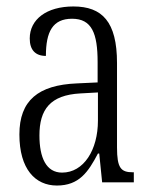

<svg xmlns="http://www.w3.org/2000/svg" viewBox="-20 -564 469 594"><path d="M156 10C225 10 253 -32 283 -89H287L296 0H394V-31H391C354 -31 342 -44 342 -108V-369C342 -497 296 -544 207 -544C124 -544 72 -504 72 -445C72 -410 89 -391 122 -391C122 -466 143 -506 203 -506C264 -506 282 -461 282 -372V-309L218 -306C98 -301 40 -253 40 -148C40 -41 89 10 156 10ZM172 -30C123 -30 102 -76 102 -145C102 -225 135 -270 229 -275L283 -278V-191C283 -100 239 -30 172 -30Z"/></svg>

Font: Noto Serif Devanagari ExtraCondensed Light
Style: Regular
Weight: 300
Width: 2
Designer: Universal Thirst, Indian Type Foundry and the Monotype Design Team
Foundry: Monotype Imaging Inc.
Version: Version 2.004